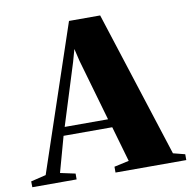

<svg xmlns="http://www.w3.org/2000/svg" viewBox="-146 -826 903 907"><g transform="rotate(-10 305.5 -372.0)"><path d="M8.5 -45.5 243.5 -743.5H393L618.5 -42.5L675 -28V0H335.5V-28L406.5 -43.5L357.5 -213.5H124L77 -43.5L149 -28V0H-63.5L-64 -28ZM344.5 -254 259.5 -549.5 245.5 -608.5 229 -549.5 136.5 -254Z"/></g></svg>

Font: Merriweather 120pt Black
Style: Regular
Weight: 900
Designer: Eben Sorkin
Foundry: Eben Sorkin
Version: Version 2.100